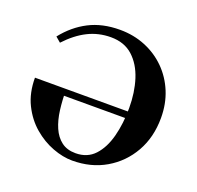

<svg xmlns="http://www.w3.org/2000/svg" viewBox="-121 -811 978 951"><g transform="rotate(20 367.5 -335.0)"><path d="M353 10Q304 10 249.5 -10.5Q195 -31 147.5 -71.5Q100 -112 70 -172.5Q40 -233 40 -313H205Q205 -255 211.5 -204Q218 -153 235 -114Q252 -75 281.5 -52.5Q311 -30 356 -30Q418 -30 456 -71Q494 -112 512 -180.5Q530 -249 530 -331Q530 -413 508.5 -480.5Q487 -548 442 -589Q397 -630 326 -630Q261 -630 205 -602Q149 -574 97 -518L70 -541Q123 -608 193 -644Q263 -680 355 -680H356Q428 -680 490 -654.5Q552 -629 598 -583Q644 -537 669.5 -475Q695 -413 695 -339Q695 -237 650.5 -158.5Q606 -80 529 -35Q452 10 353 10ZM78 -278V-313H648V-278Z"/></g></svg>

Font: Brygada 1918
Style: Bold
Weight: 700
Designer: Mateusz Machalski | Borys Kosmynka | Przemek Hoffer
Foundry: NIEPODLEGLA 2018
Version: Version 3.006